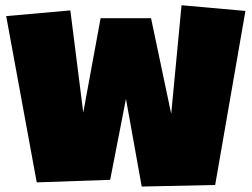

<svg xmlns="http://www.w3.org/2000/svg" viewBox="-20 -719 950 725"><path d="M906.7 -677.7 792.5 -20.5 515.1 -14.6 455.6 -345.7 396 -40 118.7 -30.3 3.4 -658.2 245.6 -679.7 294.4 -293.9 359.9 -650.4H550.3L626.5 -289.1L665.5 -699.2Z"/></svg>

Font: Luckiest Guy
Style: Regular
Weight: 400
Designer: Astigmatic (AOETI)
Foundry: Astigmatic (AOETI)
Version: Version 1.000